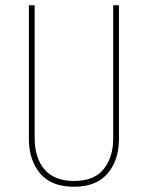

<svg xmlns="http://www.w3.org/2000/svg" viewBox="-20 -701 563 731"><path d="M433 -172Q433 -92 390 -41Q347 10 262 10Q175 10 132.5 -41Q90 -92 90 -172V-681H112V-174Q112 -101 149 -56.5Q186 -12 262 -12Q338 -12 374.5 -57Q411 -102 411 -174V-681H433Z"/></svg>

Font: Fira Sans Extra Condensed Thin
Style: Regular
Weight: 250
Width: 1
Designer: Carrois Corporate & Edenspiekermann AG
Foundry: Carrois Corporate GbR & Edenspiekermann AG
Version: Version 4.203